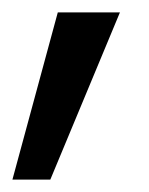

<svg xmlns="http://www.w3.org/2000/svg" viewBox="-22 -146 240 309"><path d="M171 -126 59 143H-2L71 -126Z"/></svg>

Font: Poppins A&M
Style: Regular-A&M
Weight: 400
Designer: Ninad Kale (Devanagari), Jonny Pinhorn (Latin)
Foundry: Indian Type Foundry
Version: 4.004